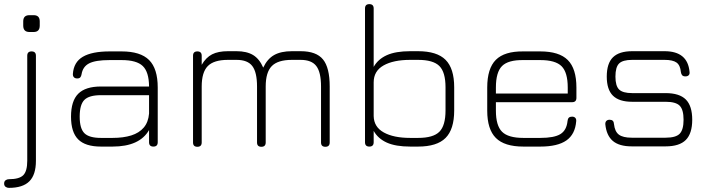

<svg xmlns="http://www.w3.org/2000/svg" viewBox="-42 -710 3433 930"><path d="M100.5 -555Q70.5 -555 70.5 -586V-606.5Q70.5 -636.5 100.5 -636.5H121Q150.5 -636.5 150.5 -606.5V-586Q150.5 -555 121 -555ZM1 200Q-8 200 -15 194.8Q-22 189.5 -22 179Q-22 168.5 -15 163.2Q-8 158 1 158Q51.5 158 70.8 138.5Q90 119 90 69V-440Q90 -461 111 -461Q132 -461 132 -440V69Q132 136.5 100.2 168.2Q68.5 200 1 200Z M447 0Q371.5 0 336.8 -34.8Q302 -69.5 302 -145Q302 -221 337 -256Q372 -291 447 -291H680Q679.5 -361.5 649.5 -390.2Q619.5 -419 547 -419H489Q421 -419 390 -403.2Q359 -387.5 353 -350Q351.5 -340.5 346.8 -335.2Q342 -330 332 -330Q321.5 -330 316 -335.8Q310.5 -341.5 311 -352Q315 -409 359.2 -435Q403.5 -461 489 -461H547Q638.5 -461 680.2 -419.2Q722 -377.5 722 -286V-21Q722 0 701 0Q680 0 680 -21V-80Q634 0 503 0ZM447 -42H503Q555.5 -42 593.8 -54Q632 -66 654.2 -92Q676.5 -118 680 -160V-249H447Q389.5 -249 366.8 -226.2Q344 -203.5 344 -145Q344 -87.5 366.8 -64.8Q389.5 -42 447 -42Z M1414 -462Q1490 -462 1522.5 -422.2Q1555 -382.5 1555 -291V-20Q1555 1 1534 1Q1513 1 1513 -20V-291Q1513 -360 1490.2 -390Q1467.5 -420 1414 -420H1372Q1304 -420 1274.5 -390Q1245 -360 1245 -291V-20Q1245 1 1224 1Q1203 1 1203 -20V-291Q1203 -360 1180.2 -390Q1157.5 -420 1104 -420H1062Q994 -420 964.5 -390Q935 -360 935 -291V-20Q935 1 914 1Q893 1 893 -20V-440Q893 -461 914 -461Q935 -461 935 -440V-396Q955.5 -431.5 985.2 -446.8Q1015 -462 1062 -462H1104Q1153 -462 1183.8 -443.5Q1214.5 -425 1233 -382.5Q1253 -425 1286 -443.5Q1319 -462 1372 -462Z M1747 0Q1726 0 1726 -21V-669Q1726 -690 1747 -690Q1768 -690 1768 -669V-386Q1789 -423.5 1831.8 -442.8Q1874.5 -462 1945 -462H1983Q2074.5 -462 2116.2 -420.2Q2158 -378.5 2158 -287V-175Q2158 -83.5 2116.2 -41.8Q2074.5 0 1983 0H1945Q1874.5 0 1831.8 -19.2Q1789 -38.5 1768 -76V-21Q1768 0 1747 0ZM1945 -42H1983Q2056.5 -42 2086.2 -71.8Q2116 -101.5 2116 -175V-287Q2116 -360.5 2086.2 -390.2Q2056.5 -420 1983 -420H1945Q1863.5 -420 1815.8 -393Q1768 -366 1768 -311V-148Q1769 -95 1816.8 -68.5Q1864.5 -42 1945 -42Z M2360 -215V-174Q2360 -101.5 2389.8 -71.8Q2419.5 -42 2493 -42H2575Q2642.5 -42 2672.5 -60.5Q2702.5 -79 2707 -124Q2708 -134.5 2713.2 -139.8Q2718.5 -145 2729 -145Q2739 -145 2744.5 -139.2Q2750 -133.5 2749 -123Q2744 -59.5 2701.5 -29.8Q2659 0 2575 0H2493Q2401.5 0 2359.8 -41.8Q2318 -83.5 2318 -174V-286Q2318 -378.5 2359.8 -420.2Q2401.5 -462 2493 -461H2575Q2666.5 -461 2708.2 -419.2Q2750 -377.5 2750 -286V-236Q2750 -215 2729 -215ZM2493 -419Q2419.5 -420 2389.8 -390.2Q2360 -360.5 2360 -286V-257H2708V-286Q2708 -359.5 2678.2 -389.2Q2648.5 -419 2575 -419Z M3018 -1Q2957.5 -1 2926.5 -27.2Q2895.5 -53.5 2890 -108Q2889.5 -118.5 2895 -124.2Q2900.5 -130 2911 -130Q2921 -130 2926.2 -124.8Q2931.5 -119.5 2932 -109Q2936 -72.5 2955.8 -57.8Q2975.5 -43 3018 -43H3182Q3231.5 -43 3250.2 -62.2Q3269 -81.5 3269 -130Q3269 -179 3250.2 -198Q3231.5 -217 3182 -217H3020Q2957 -217 2927 -246.5Q2897 -276 2897 -339Q2897 -403 2927 -432.5Q2957 -462 3020 -462H3177Q3289 -462 3298 -362Q3299.5 -351.5 3294 -345.8Q3288.5 -340 3278 -340Q3267.5 -340 3262.5 -345.2Q3257.5 -350.5 3256 -361Q3253 -394 3235 -407Q3217 -420 3177 -420H3020Q2974.5 -420 2956.8 -402.5Q2939 -385 2939 -339Q2939 -294 2956.8 -276.5Q2974.5 -259 3020 -259H3182Q3249 -259 3280 -228Q3311 -197 3311 -130Q3311 -63.5 3280 -32.2Q3249 -1 3182 -1Z"/></svg>

Font: Jura Light Light
Style: Regular
Weight: 300
Version: Version 5.106